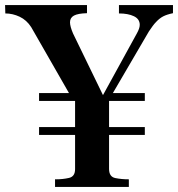

<svg xmlns="http://www.w3.org/2000/svg" viewBox="-36 -737 702 757"><path d="M370 -362 504 -606Q509 -615 512 -623.5Q515 -632 515 -639Q515 -662 492 -673Q469 -684 433 -684V-717H646V-685Q622 -680 607.5 -672.5Q593 -665 580 -651Q573 -644 566 -634.5Q559 -625 551 -613L409 -370H535V-339H394V-236H535V-205H394V-71Q394 -40 418.5 -35Q443 -30 472 -30V0H181V-31Q182 -30 182.5 -30Q183 -30 184 -30Q212 -30 236 -35.5Q260 -41 260 -70V-205H118V-236H260V-339H118V-370H236L87 -630Q69 -658 41.5 -671Q14 -684 -15 -684L-16 -717H307V-685Q271 -684 255.5 -675.5Q240 -667 240 -649Q240 -641 243 -630Q246 -619 252 -605Z"/></svg>

Font: CAT Schmalfette Thannhaeuser
Style: Regular
Weight: 700
Designer: Peter Wiegel nach Herbert Thanhaeuser 1939/40
Foundry: CAT-Fonts, Peter Wiegel
Version: Version 1.000